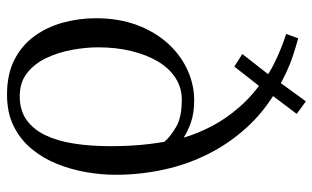

<svg xmlns="http://www.w3.org/2000/svg" viewBox="-200 -722 934 574"><g transform="rotate(90 267.0 -435.0)"><path d="M262.5 11Q202 11 158.8 -11Q115.5 -33 88 -71Q60.5 -109 47.5 -156.5Q34.5 -204 34.5 -254.5Q34.5 -323 54.8 -377.2Q75 -431.5 109.8 -469.8Q144.5 -508 188.5 -528.2Q232.5 -548.5 280 -548.5Q318.5 -548.5 346 -538.8Q373.5 -529 391.5 -517Q379.5 -558.5 357 -601.5Q334.5 -644.5 299 -685Q263.5 -725.5 212.5 -759.5L258.5 -770L179 -668.5L141.5 -692.5L222 -795.5L213.5 -760.5Q198 -773.5 173.2 -786Q148.5 -798.5 123.2 -808.5Q98 -818.5 81.5 -823.5L94.5 -859.5Q123.5 -851.5 147.5 -843.5Q171.5 -835.5 195.8 -824.2Q220 -813 250 -795.5L211 -783.5L283 -882.5L320.5 -855L254 -767L249 -795.5Q314 -757.5 361.5 -705.2Q409 -653 440.5 -590.2Q472 -527.5 487.2 -457.2Q502.5 -387 502.5 -313.5Q502.5 -271.5 494.8 -226.2Q487 -181 470.2 -139Q453.5 -97 425.5 -63Q397.5 -29 357.5 -9Q317.5 11 262.5 11ZM267.5 -27Q309.5 -27 338 -47Q366.5 -67 384 -103.2Q401.5 -139.5 409.2 -189Q417 -238.5 417 -298.5Q417 -331.5 415.2 -361.8Q413.5 -392 410.2 -417Q407 -442 404 -459.5Q388.5 -477.5 359.5 -494.5Q330.5 -511.5 278 -511.5Q242.5 -511.5 213.5 -493Q184.5 -474.5 164.2 -440.8Q144 -407 132.8 -361.2Q121.5 -315.5 121.5 -261.5Q121.5 -224.5 129 -183.5Q136.5 -142.5 153.2 -107Q170 -71.5 198 -49.2Q226 -27 267.5 -27Z"/></g></svg>

Font: Merriweather 72pt Light
Style: Regular
Weight: 300
Version: Version 2.100